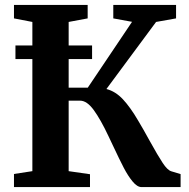

<svg xmlns="http://www.w3.org/2000/svg" viewBox="-20 -763 772 783"><path d="M716.5 -53V0H557.5Q539.5 0 520.8 -22.8Q502 -45.5 484.5 -79.2Q467 -113 440.5 -169.5L422.5 -207.5Q390.5 -275.5 362.5 -314Q334.5 -352.5 306.5 -352.5H260V-65L347 -52.5V0H37V-53.5L112 -65V-522H43V-577.5H112V-673.5L37 -688V-743H337.5V-688L260 -673.5V-577.5H355.5V-522H260V-405.5H338L518.5 -674L442 -688V-743H698V-688L616.5 -673.5L414 -400Q451 -390.5 481.5 -357.8Q512 -325 543.5 -271Q564.5 -236 590.5 -188.5Q624 -128 643.5 -98.5Q663 -69 678.5 -64.5Z"/></svg>

Font: Merriweather Text
Style: Bold
Weight: 700
Designer: Eben Sorkin
Foundry: Eben Sorkin
Version: Version 2.100